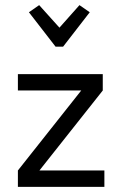

<svg xmlns="http://www.w3.org/2000/svg" viewBox="-20 -729 467 749"><path d="M387.2 -64V0H49.8V-64L296.9 -376H49.8V-439.9H380.9V-376L133.8 -64ZM290 -709 330.1 -681.2 226.1 -546.9H196.8L92.8 -681.2L132.8 -709L211.9 -621.1Z"/></svg>

Font: Arcon-Regular
Style: Regular
Weight: 400
Designer: M. Zarth
Foundry: martin zarth - visuelle & digitale kommunikation
Version: Version 1.131;PS 001.131;hotconv 1.0.70;makeotf.lib2.5.58329